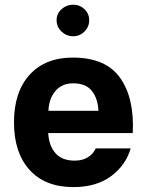

<svg xmlns="http://www.w3.org/2000/svg" viewBox="-20 -779 610 805"><path d="M182.1 -221.2Q185.1 -168 212.6 -136.7Q240.2 -105.5 293 -105.5Q326.2 -105.5 348.6 -119.6Q371.1 -133.8 381.3 -156.7H527.8Q507.3 -85.9 445.6 -40.3Q383.8 5.4 287.6 5.4Q168.9 5.4 103.8 -66.9Q38.6 -139.2 38.6 -266.1Q38.6 -393.1 104 -465.3Q169.4 -537.6 285.2 -537.6Q423.3 -537.6 483.6 -452.6Q543.9 -367.7 536.6 -221.2ZM183.1 -314.5H392.6Q390.6 -365.2 365.5 -397.5Q340.3 -429.7 286.6 -429.7Q240.2 -429.7 212.6 -397.7Q185.1 -365.7 183.1 -314.5ZM217.3 -694.3Q217.3 -721.7 238 -740.5Q258.8 -759.3 286.6 -759.3Q314.5 -759.3 334.2 -740.5Q354 -721.7 354 -694.3Q354 -666.5 334.2 -646.7Q314.5 -627 286.6 -627Q258.8 -627 238 -646.7Q217.3 -666.5 217.3 -694.3Z"/></svg>

Font: Estedad-FD Bold
Style: Regular
Weight: 700
Designer: Amin Abedi
Version: Version 7.3